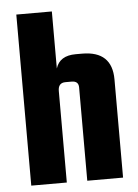

<svg xmlns="http://www.w3.org/2000/svg" viewBox="-50 -709 539 748"><g transform="rotate(-5 219.5 -334.5)"><path d="M259 -495H284Q401 -495 401 -384V0H261V-365Q261 -390 234 -390H210Q181 -390 181 -358V0H42V-669H181V-446Q196 -495 259 -495Z"/></g></svg>

Font: Teko Semibold
Style: Regular
Weight: 600
Designer: Manushi Parikh, Jonny Pinhorn
Foundry: Indian Type Foundry
Version: Version 1.105;PS 1.0;hotconv 1.0.78;makeotf.lib2.5.61930; tt